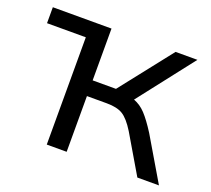

<svg xmlns="http://www.w3.org/2000/svg" viewBox="-93 -619 807 735"><g transform="rotate(20 310.5 -251.0)"><path d="M163 0V-437H5V-502H244V-291H339L505 -502H594L418 -276Q445 -266 466.5 -243Q488 -220 516 -176L620 0H532L440 -156Q414 -198 390.5 -212.5Q367 -227 325 -227H244V0Z"/></g></svg>

Font: Mulish
Style: Regular
Weight: 400
Designer: Vernon Adams
Foundry: Vernon Adams
Version: Version 3.603; ttfautohint (v1.8.3)